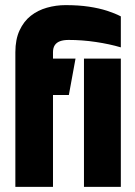

<svg xmlns="http://www.w3.org/2000/svg" viewBox="-20 -730 529 750"><path d="M452 -545V-666Q429 -678 398 -688Q367 -698 327 -704Q287 -710 236 -710Q199 -710 163.5 -700Q128 -690 100.5 -668.5Q73 -647 56.5 -611.5Q40 -576 40 -526V0H187V-359H249L275 -501H187V-526Q187 -543 194 -553.5Q201 -564 214.5 -569Q228 -574 248 -574Q301 -574 354.5 -566Q408 -558 452 -545ZM452 0V-501H308V0Z"/></svg>

Font: Advent Pro ExtraBold
Style: Regular
Weight: 800
Designer: VivaRado, Andreas Kalpakidis
Foundry: VivaRado, Andreas Kalpakidis
Version: Version 3.000